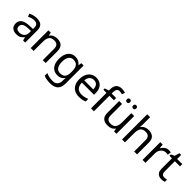

<svg xmlns="http://www.w3.org/2000/svg" viewBox="306 -2312 4099 4099"><g transform="rotate(45 2356.0 -262.5)"><path d="M288 -545Q386 -545 433 -502Q480 -459 480 -365V0H416L399 -76H395Q360 -32 321.5 -11Q283 10 215 10Q142 10 94 -28.5Q46 -67 46 -149Q46 -229 109 -272.5Q172 -316 303 -320L394 -323V-355Q394 -422 365 -448Q336 -474 283 -474Q241 -474 203 -461.5Q165 -449 132 -433L105 -499Q140 -518 188 -531.5Q236 -545 288 -545ZM314 -259Q214 -255 175.5 -227Q137 -199 137 -148Q137 -103 164.5 -82Q192 -61 235 -61Q303 -61 348 -98.5Q393 -136 393 -214V-262Z M904 -546Q1000 -546 1049 -499.5Q1098 -453 1098 -349V0H1011V-343Q1011 -472 891 -472Q802 -472 768 -422Q734 -372 734 -278V0H646V-536H717L730 -463H735Q761 -505 807 -525.5Q853 -546 904 -546Z M1454 -546Q1507 -546 1549.5 -526Q1592 -506 1622 -465H1627L1639 -536H1709V9Q1709 124 1650.5 182Q1592 240 1469 240Q1351 240 1276 206V125Q1355 167 1474 167Q1543 167 1582.5 126.5Q1622 86 1622 16V-5Q1622 -17 1623 -39.5Q1624 -62 1625 -71H1621Q1567 10 1455 10Q1351 10 1292.5 -63Q1234 -136 1234 -267Q1234 -395 1292.5 -470.5Q1351 -546 1454 -546ZM1466 -472Q1399 -472 1362 -418.5Q1325 -365 1325 -266Q1325 -167 1361.5 -114.5Q1398 -62 1468 -62Q1549 -62 1586 -105.5Q1623 -149 1623 -246V-267Q1623 -377 1585 -424.5Q1547 -472 1466 -472Z M2086 -546Q2155 -546 2204.5 -516Q2254 -486 2280.5 -431.5Q2307 -377 2307 -304V-251H1940Q1942 -160 1986.5 -112.5Q2031 -65 2111 -65Q2162 -65 2201.5 -74.5Q2241 -84 2283 -102V-25Q2242 -7 2202 1.5Q2162 10 2107 10Q2031 10 1972.5 -21Q1914 -52 1881.5 -113.5Q1849 -175 1849 -264Q1849 -352 1878.5 -415Q1908 -478 1961.5 -512Q2015 -546 2086 -546ZM2085 -474Q2022 -474 1985.5 -433.5Q1949 -393 1942 -321H2215Q2214 -389 2183 -431.5Q2152 -474 2085 -474Z M2690 -468H2555V0H2467V-468H2373V-509L2467 -539V-570Q2467 -674 2513 -719.5Q2559 -765 2641 -765Q2673 -765 2699.5 -759.5Q2726 -754 2745 -747L2722 -678Q2706 -683 2685 -688Q2664 -693 2642 -693Q2598 -693 2576.5 -663.5Q2555 -634 2555 -571V-536H2690Z M3235 -536V0H3163L3150 -71H3146Q3120 -29 3074 -9.5Q3028 10 2976 10Q2879 10 2830 -36.5Q2781 -83 2781 -185V-536H2870V-191Q2870 -63 2989 -63Q3078 -63 3112.5 -113Q3147 -163 3147 -257V-536ZM2871 -681Q2871 -707 2885 -718.5Q2899 -730 2918 -730Q2937 -730 2951 -718.5Q2965 -707 2965 -681Q2965 -656 2951 -643.5Q2937 -631 2918 -631Q2899 -631 2885 -643.5Q2871 -656 2871 -681ZM3059 -681Q3059 -707 3072.5 -718.5Q3086 -730 3105 -730Q3124 -730 3138 -718.5Q3152 -707 3152 -681Q3152 -656 3138 -643.5Q3124 -631 3105 -631Q3086 -631 3072.5 -643.5Q3059 -656 3059 -681Z M3493 -537Q3493 -497 3488 -462H3494Q3520 -503 3564.5 -524Q3609 -545 3661 -545Q3759 -545 3808 -498.5Q3857 -452 3857 -349V0H3770V-343Q3770 -472 3650 -472Q3560 -472 3526.5 -421.5Q3493 -371 3493 -277V0H3405V-760H3493Z M4273 -546Q4288 -546 4305.5 -544.5Q4323 -543 4336 -540L4325 -459Q4312 -462 4296.5 -464Q4281 -466 4267 -466Q4226 -466 4190 -443.5Q4154 -421 4132.5 -380.5Q4111 -340 4111 -286V0H4023V-536H4095L4105 -438H4109Q4135 -482 4176 -514Q4217 -546 4273 -546Z M4615 -62Q4635 -62 4656 -65.5Q4677 -69 4690 -73V-6Q4676 1 4650 5.5Q4624 10 4600 10Q4558 10 4522.5 -4.5Q4487 -19 4465 -55Q4443 -91 4443 -156V-468H4367V-510L4444 -545L4479 -659H4531V-536H4686V-468H4531V-158Q4531 -109 4554.5 -85.5Q4578 -62 4615 -62Z"/></g></svg>

Font: Noto Sans Avestan
Style: Regular
Weight: 400
Designer: Monotype Design Team
Foundry: Monotype Imaging Inc.
Version: Version 2.003; ttfautohint (v1.8.4.7-5d5b)